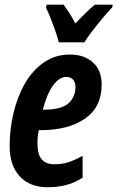

<svg xmlns="http://www.w3.org/2000/svg" viewBox="-20 -786 499 816"><path d="M182.1 9.8Q106.9 9.8 64 -36.4Q21 -82.5 21 -165Q21 -237.3 37.6 -306.6Q54.2 -376 86.4 -431.9Q118.7 -487.8 166.7 -521Q214.8 -554.2 277.8 -554.2Q337.9 -554.2 375 -520.5Q412.1 -486.8 412.1 -426.8Q412.1 -331.5 341.8 -282.2Q271.5 -232.9 152.8 -232.9H145Q139.2 -206.1 139.2 -178.2Q139.2 -129.9 157.2 -108.9Q175.3 -87.9 210.9 -87.9Q242.7 -87.9 269 -95.9Q295.4 -104 331.1 -124V-30.8Q295.4 -7.8 258.5 1Q221.7 9.8 182.1 9.8ZM162.1 -319.8H165Q241.7 -319.8 271.2 -347.2Q300.8 -374.5 300.8 -416Q300.8 -435.5 290.8 -447.3Q280.8 -459 261.2 -459Q231.4 -459 205.1 -422.1Q178.7 -385.3 162.1 -319.8ZM230 -606Q225.1 -625.5 215.8 -652.6Q206.5 -679.7 195.8 -706.8Q185.1 -733.9 175.3 -753.9L178.2 -766.1H250Q260.7 -752.4 273.7 -732.4Q286.6 -712.4 300.3 -686Q324.2 -711.9 345.2 -732.2Q366.2 -752.4 383.3 -766.1H459L457 -754.9Q441.4 -738.8 417.7 -710.7Q394 -682.6 372.1 -653.8Q350.1 -625 338.4 -606Z"/></svg>

Font: Open Sans Condensed
Style: Bold Italic
Weight: 700
Width: 3
Italic angle: -12°
Designer: Monotype Design Team
Foundry: Monotype Imaging Inc.
Version: Version 3.003; ttfautohint (v1.8.4)